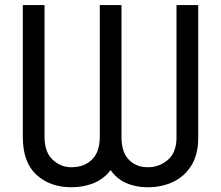

<svg xmlns="http://www.w3.org/2000/svg" viewBox="-20 -748 894 777"><path d="M72.3 -193.4V-727.5H160.2V-193.4Q160.6 -131.3 193.8 -101.1Q227.1 -70.8 268.6 -71.3Q318.8 -70.8 351.1 -101.1Q383.3 -131.3 383.8 -193.4V-727.5H471.7V-193.4Q471.7 -131.3 502 -101.1Q532.2 -70.8 578.1 -71.3Q624 -70.8 659.4 -101.1Q694.8 -131.3 694.3 -193.4V-727.5H782.2V-193.4Q782.7 -125 755.4 -79.8Q728 -34.7 681.6 -12.5Q635.3 9.8 578.1 9.8Q529.3 9.8 490.7 -7.3Q452.1 -24.4 427.7 -59.6Q400.9 -24.4 359.9 -7.3Q318.8 9.8 268.6 9.8Q183.1 9.8 127.7 -40.5Q72.3 -90.8 72.3 -193.4Z"/></svg>

Font: Inter Display
Style: Regular
Weight: 400
Designer: Rasmus Andersson
Foundry: rsms
Version: Version 4.000;git-37864ae